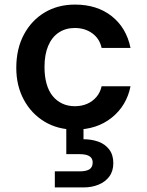

<svg xmlns="http://www.w3.org/2000/svg" viewBox="-20 -553 641 837"><path d="M307 12Q232 12 174.5 -22.5Q117 -57 84 -118Q51 -179 51 -257Q51 -340 84 -402Q117 -464 174.5 -498.5Q232 -533 307 -533Q403 -533 467 -482.5Q531 -432 549 -344H423Q414 -385 382 -408Q350 -431 306 -431Q266 -431 236 -411Q206 -391 190 -353Q174 -315 174 -261Q174 -220 183 -188Q192 -156 209.5 -134.5Q227 -113 251.5 -101.5Q276 -90 306 -90Q336 -90 360 -100.5Q384 -111 400.5 -130.5Q417 -150 423 -177H549Q532 -92 467 -40Q402 12 307 12ZM219 264V194H327Q356 194 370 185Q384 176 384 155Q384 137 370 128Q356 119 327 119H269V-5H344V54Q379 54 408.5 64.5Q438 75 456 98.5Q474 122 474 158Q474 193 456.5 216.5Q439 240 409.5 252Q380 264 345 264Z"/></svg>

Font: DM Sans 10pt SemiBold
Style: Regular
Weight: 600
Version: Version 4.004;gftools[0.9.30]